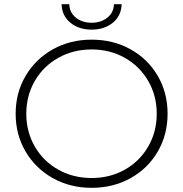

<svg xmlns="http://www.w3.org/2000/svg" viewBox="-20 -895 878 920"><path d="M233 -41.5C288.3 -10.5 350.3 5 419 5C487.7 5 549.7 -10.3 605 -41C660.3 -71.7 703.8 -114 735.5 -168C767.2 -222 783 -282.7 783 -350C783 -417.3 767.2 -478 735.5 -532C703.8 -586 660.3 -628.3 605 -659C549.7 -689.7 487.7 -705 419 -705C350.3 -705 288.3 -689.5 233 -658.5C177.7 -627.5 134.2 -585 102.5 -531C70.8 -477 55 -416.7 55 -350C55 -283.3 70.8 -223 102.5 -169C134.2 -115 177.7 -72.5 233 -41.5ZM578 -82C530.7 -55.3 477.7 -42 419 -42C360.3 -42 307.2 -55.3 259.5 -82C211.8 -108.7 174.3 -145.5 147 -192.5C119.7 -239.5 106 -292 106 -350C106 -408 119.7 -460.5 147 -507.5C174.3 -554.5 211.8 -591.3 259.5 -618C307.2 -644.7 360.3 -658 419 -658C477.7 -658 530.7 -644.7 578 -618C625.3 -591.3 662.7 -554.5 690 -507.5C717.3 -460.5 731 -408 731 -350C731 -292 717.3 -239.5 690 -192.5C662.7 -145.5 625.3 -108.7 578 -82ZM317.5 -786C344.5 -764 378.3 -753 419 -753C459.7 -753 493.5 -764 520.5 -786C547.5 -808 561.7 -837.7 563 -875H526C525.3 -848.3 514.8 -826.8 494.5 -810.5C474.2 -794.2 449 -786 419 -786C389 -786 363.8 -794.2 343.5 -810.5C323.2 -826.8 312.7 -848.3 312 -875H275C276.3 -837.7 290.5 -808 317.5 -786Z"/></svg>

Font: Montserrat Custom ExtraLight
Style: Regular
Weight: 300
Designer: Julieta Ulanovsky
Foundry: Julieta Ulanovsky
Version: Version 7.200